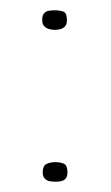

<svg xmlns="http://www.w3.org/2000/svg" viewBox="-20 -353 216 373"><path d="M63 -18Q63 -31 70.5 -34.5Q78 -38 87 -38Q97 -38 104 -35Q111 -32 111 -18Q111 -10 107.5 -6Q104 -2 98.5 -1Q93 0 88 0Q82 0 76.5 -1Q71 -2 67 -6Q63 -10 63 -18ZM62 -314Q62 -323 65.5 -327Q69 -331 74.5 -332Q80 -333 86 -333Q96 -333 103 -330.5Q110 -328 110 -314Q110 -306 106.5 -302Q103 -298 97.5 -296.5Q92 -295 87 -295Q81 -295 75.5 -296.5Q70 -298 66 -302Q62 -306 62 -314Z"/></svg>

Font: Genos ExtraLight
Style: Regular
Weight: 250
Designer: Robert E. Leuschke
Foundry: Robert E. Leuschke
Version: Version 1.010